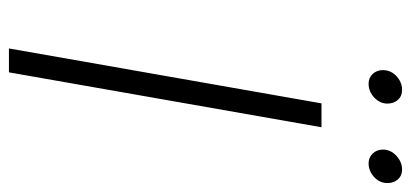

<svg xmlns="http://www.w3.org/2000/svg" viewBox="-265 -655 920 430"><g transform="rotate(90 195.0 -440.0)"><path d="M88.5 0 211.5 -700H265L142 0ZM346 -805.5Q332.5 -805.5 323.8 -814.8Q315 -824 315 -837.5Q315 -855 329 -867.8Q343 -880.5 359.5 -880.5Q373.5 -880.5 381.8 -871Q390 -861.5 390 -847.5Q390 -836 383.8 -826.5Q377.5 -817 367.5 -811.2Q357.5 -805.5 346 -805.5ZM167.5 -805.5Q154 -805.5 145.5 -814.8Q137 -824 137 -837.5Q137 -849.5 143.2 -859.2Q149.5 -869 159.8 -874.8Q170 -880.5 181 -880.5Q195.5 -880.5 203.8 -871Q212 -861.5 212 -847.5Q212 -831 198.5 -818.2Q185 -805.5 167.5 -805.5Z"/></g></svg>

Font: Overpass ExtraLight
Style: Italic
Weight: 250
Italic angle: -10°
Designer: Delve Withrington, Dave Bailey, Thomas Jockin
Foundry: Delve Fonts LLC
Version: Version 4.000